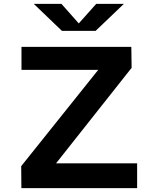

<svg xmlns="http://www.w3.org/2000/svg" viewBox="-20 -972 818 992"><path d="M91 -730V-611H487.5L89.5 -113.5L90.5 0H688.5V-128H269.5L660 -621.5L658.5 -730ZM154.5 -952H297.5L387 -851L477 -952H620L474 -812.5H300Z"/></svg>

Font: Monaspace Neon Wide
Style: Bold
Weight: 700
Width: 7
Designer: Riley Cran & the Lettermatic Team
Foundry: Lettermatic
Version: Version 1.000 (Monaspace Neon)